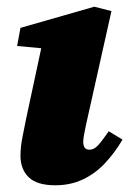

<svg xmlns="http://www.w3.org/2000/svg" viewBox="-20 -536 386 572"><path d="M41 -72Q41 -100 47.5 -130.5Q54 -161 58 -183L109 -421L149 -388L31 -399L41 -453L261 -516L312 -503L236 -163Q233 -148 230.5 -135.5Q228 -123 228 -113Q228 -102 232.5 -96Q237 -90 247 -90Q260 -90 272 -103Q284 -116 304 -145L345 -120Q322 -81 293 -50Q264 -19 227 -1.5Q190 16 145 16Q90 16 65.5 -8Q41 -32 41 -72Z"/></svg>

Font: Source Serif 4 Black
Style: Italic
Weight: 900
Italic angle: -12°
Designer: Frank Grießhammer
Foundry: Adobe Systems Incorporated
Version: Version 4.004;hotconv 1.0.116;makeotfexe 2.5.65601